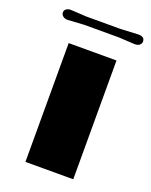

<svg xmlns="http://www.w3.org/2000/svg" viewBox="-126 -722 623 792"><g transform="rotate(20 185.5 -326.5)"><path d="M84.5 -521.5H294.4V0H84.5ZM119.6 -614.3 46.4 -609.9Q34.7 -609.9 26.6 -616.5Q18.6 -623 18.6 -632.3Q18.6 -641.6 26.1 -647.5Q33.7 -653.3 46.4 -653.3Q46.4 -653.3 115.7 -649.4H265.6L343.3 -653.3Q370.6 -653.3 370.6 -631.8Q370.6 -623 363 -616.7Q355.5 -610.4 341.3 -610.4L271.5 -614.3Z"/></g></svg>

Font: Limelight
Style: Regular
Weight: 400
Designer: Nicole Fally
Foundry: Nicole Fally
Version: Version 1.002